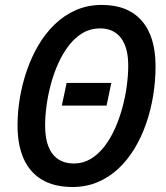

<svg xmlns="http://www.w3.org/2000/svg" viewBox="-20 -745 671 775"><path d="M272.5 9.8Q200.2 9.8 150.6 -19Q101.1 -47.9 75.9 -103.5Q50.8 -159.2 50.8 -238.8Q50.8 -293.5 60.3 -350.1Q69.8 -406.7 88.6 -461.2Q107.4 -515.6 135.5 -563.2Q163.6 -610.8 201.4 -647.2Q239.3 -683.6 286.6 -704.3Q334 -725.1 391.1 -725.1Q496.1 -725.1 552 -661.4Q607.9 -597.7 607.9 -477.5Q607.9 -418.9 598.4 -360.1Q588.9 -301.3 570.1 -246.8Q551.3 -192.4 523.2 -145.8Q495.1 -99.1 457.8 -64.2Q420.4 -29.3 374.3 -9.8Q328.1 9.8 272.5 9.8ZM278.3 -85Q314.9 -85 345.7 -103.3Q376.5 -121.6 400.9 -153.1Q425.3 -184.6 443.4 -224.6Q461.4 -264.6 473.6 -309.1Q485.8 -353.5 491.7 -397.7Q497.6 -441.9 497.6 -481Q497.6 -552.7 468.3 -591.6Q439 -630.4 383.8 -630.4Q345.7 -630.4 314.7 -612.3Q283.7 -594.2 259 -562.7Q234.4 -531.2 216.1 -491.2Q197.8 -451.2 185.8 -407Q173.8 -362.8 168 -319.3Q162.1 -275.9 162.1 -237.8Q162.1 -187.5 175.5 -153.6Q189 -119.6 215.1 -102.3Q241.2 -85 278.3 -85ZM229.5 -318.8 249 -410.2H429.2L410.2 -318.8Z"/></svg>

Font: Open Sans SemiCondensed SemiBold
Style: Italic
Weight: 600
Width: 4
Italic angle: -12°
Designer: Monotype Design Team
Foundry: Monotype Imaging Inc.
Version: Version 3.000